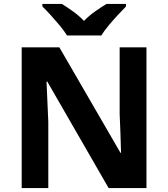

<svg xmlns="http://www.w3.org/2000/svg" viewBox="-20 -954 853 974"><path d="M723 0H531L220 -540H216Q218 -489 220.5 -438Q223 -387 225 -336V0H90V-714H281L591 -179H594Q593 -229 591 -278Q589 -327 587 -376V-714H723ZM320 -774Q306 -797 283.5 -824Q261 -851 237.5 -877Q214 -903 195 -921V-934H294Q320 -918 350 -896.5Q380 -875 406 -848Q432 -875 463 -896.5Q494 -918 520 -934H619V-921Q601 -903 577 -877Q553 -851 530.5 -824Q508 -797 494 -774Z"/></svg>

Font: Noto Sans Bengali
Style: Bold
Weight: 700
Designer: Jelle Bosma - Monotype Design Team
Foundry: Monotype Imaging Inc.
Version: Version 2.003; ttfautohint (v1.8.4.7-5d5b)